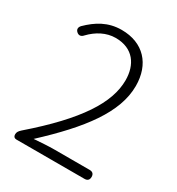

<svg xmlns="http://www.w3.org/2000/svg" viewBox="-177 -853 889 965"><g transform="rotate(30 267.5 -371.0)"><path d="M371 -52H257C218 -52 177 -49 137 -46C332 -227 449 -379 449 -533C449 -659 374 -742 247 -742C168 -742 111 -706 60 -656C49 -644 48 -631 60 -620C73 -608 87 -611 98 -624C137 -665 187 -692 241 -692C344 -692 390 -621 390 -532C390 -402 297 -255 63 -52C49 -40 45 -30 45 -21V-18C45 -7 52 0 63 0H265H459C476 0 485 -9 485 -26C485 -43 476 -52 459 -52Z"/></g></svg>

Font: GenSenRounded2 TW L
Style: Regular
Weight: 300
Version: Version 2.100;PS 2.1;hotconv 16.6.51;makeotf.lib2.5.65220 DE